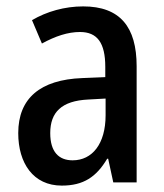

<svg xmlns="http://www.w3.org/2000/svg" viewBox="-20 -570 514 600"><path d="M240 -550C182 -550 126 -534 80 -507L111 -434C153 -457 192 -470 230 -470C284 -470 309 -436 309 -361V-329L237 -326C106 -321 37 -263 37 -154C37 -60 84 10 173 10C241 10 281 -17 315 -74H318L334 0H407V-363C407 -486 355 -550 240 -550ZM256 -259 310 -262V-210C310 -120 268 -69 207 -69C164 -69 137 -95 137 -154C137 -219 172 -255 256 -259Z"/></svg>

Font: Noto Sans Gujarati UI Condensed Medium
Style: Regular
Weight: 500
Width: 3
Designer: Jelle Bosma - Monotype Design Team, Universal Thirst
Foundry: Monotype Imaging Inc.
Version: Version 2.106